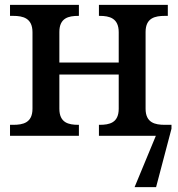

<svg xmlns="http://www.w3.org/2000/svg" viewBox="-20 -556 729 786"><path d="M682 -45H655C615 -45 576 -53 576 -111V-425C576 -483 615 -491 655 -491H667V-536H385V-491H388C428 -491 466 -482 466 -424V-300H223V-425C223 -483 261 -491 301 -491H303V-536H21V-491H34C74 -491 113 -482 113 -424V-111C113 -53 74 -45 34 -45H21V0H303V-45H301C261 -45 223 -53 223 -111V-251H466V-111C466 -53 428 -45 388 -45H385V0H618L531 210H619L682 -29Z"/></svg>

Font: Noto Serif Thai Medium
Style: Regular
Weight: 500
Designer: Monotype Design Team
Foundry: Monotype Imaging Inc.
Version: Version 1.901;PS 001.901;hotconv 1.0.88;makeotf.lib2.5.64775